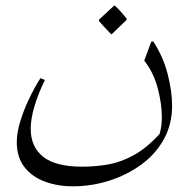

<svg xmlns="http://www.w3.org/2000/svg" viewBox="-20 -531 670 675"><path d="M519 -385Q554 -331 569.5 -270.5Q585 -210 585 -159Q585 -93 555.5 -40.5Q526 12 475.5 48.5Q425 85 363 104.5Q301 124 236 124Q183 124 138 107.5Q93 91 66 56.5Q39 22 39 -31Q39 -64 51 -103.5Q63 -143 82 -183Q101 -223 122 -256L138 -250Q114 -201 101 -157Q88 -113 88 -78Q88 -15 131.5 20Q175 55 270 55Q314 55 358.5 47.5Q403 40 448.5 15.5Q494 -9 541 -60Q549 -87 549 -118Q549 -166 534.5 -221Q520 -276 487 -318L512 -385ZM370 -411Q369 -413 361 -421Q353 -429 343.5 -439.5Q334 -450 328 -457V-462L381 -511H384Q396 -500 405.5 -489Q415 -478 425 -466V-461L373 -411Z"/></svg>

Font: Bona Nova SC
Style: Italic
Weight: 400
Italic angle: -4°
Designer: Mateusz Machalski
Foundry: Capitalics
Version: Version 4.001; ttfautohint (v1.8.4.7-5d5b)